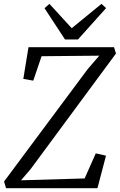

<svg xmlns="http://www.w3.org/2000/svg" viewBox="-20 -997 634 1017"><path d="M12.2 0H496.1L541.5 -172.4L487.3 -184.6L428.2 -51.8L91.3 -42L142.1 -101.1L594.2 -713.4L584 -747.1H130.9L103.5 -579.1L156.2 -569.8L200.2 -699.2L505.9 -702.1L444.8 -631.3L1.5 -35.6ZM324.2 -788.1H393.1L542 -954.1L517.6 -976.6L359.9 -847.7L241.7 -976.6L215.8 -953.6Z"/></svg>

Font: Merriweather
Style: Light Italic
Weight: 300
Italic angle: -7.5°
Designer: Eben Sorkin
Foundry: Eben Sorkin
Version: Version 1.001